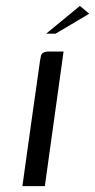

<svg xmlns="http://www.w3.org/2000/svg" viewBox="-20 -636 325 656"><path d="M56.5 0Q71.3 -106.9 86.4 -214.1Q101.5 -321.2 116.7 -428.1Q118.2 -438.7 120 -445.6Q121.8 -452.4 128.3 -456.2Q134.8 -460 147.8 -460H197.2L133.2 0ZM137.7 -521 253 -615.8 284.8 -589.1 170 -521Z"/></svg>

Font: Genos Thin
Style: Italic
Weight: 100
Italic angle: -8°
Designer: Robert E. Leuschke
Foundry: Robert E. Leuschke
Version: Version 1.010